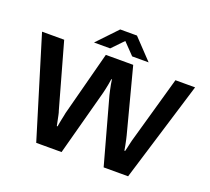

<svg xmlns="http://www.w3.org/2000/svg" viewBox="-143 -1056 1358 1239"><g transform="rotate(20 536.5 -436.5)"><path d="M221 0 11 -687H163L287 -245Q291 -235 294.5 -217.5Q298 -200 302 -181Q306 -162 309 -147H314Q316 -159 318.5 -173Q321 -187 324 -201Q327 -215 329.5 -226.5Q332 -238 333 -245L449 -687H637L753 -245Q756 -235 759.5 -217.5Q763 -200 767 -181Q771 -162 773 -147H778Q781 -158 784 -171.5Q787 -185 790 -198.5Q793 -212 796 -224Q799 -236 802 -245L927 -687H1062L852 0H684L560 -450Q557 -464 552.5 -482.5Q548 -501 545 -519.5Q542 -538 540 -552H536Q534 -537 530.5 -517.5Q527 -498 523 -480Q519 -462 516 -450L395 0ZM350 -736 480 -873H595L725 -736H612L506 -846H567L461 -736Z"/></g></svg>

Font: Archivo SemiExpanded SemiBold
Style: Regular
Weight: 600
Width: 6
Designer: Hector Gatti
Foundry: Omnibus-Type
Version: Version 2.001